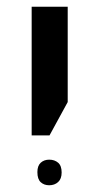

<svg xmlns="http://www.w3.org/2000/svg" viewBox="-20 -615 290 570"><path d="M74 -213V-595H181V-312L127 -213ZM126 -65Q111 -65 101 -74Q91 -83 91 -104Q91 -123 101 -132Q111 -141 126 -141Q142 -141 152.5 -132Q163 -123 163 -103Q163 -84 152.5 -74.5Q142 -65 126 -65Z"/></svg>

Font: Noto Sans Hebrew Medium
Style: Regular
Weight: 500
Designer: Monotype Design Team
Foundry: Monotype Imaging Inc.
Version: Version 2.003